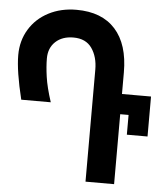

<svg xmlns="http://www.w3.org/2000/svg" viewBox="-52 -776 705 823"><g transform="rotate(5 300.0 -365.0)"><path d="M241.5 -611Q193.5 -611 164.5 -584Q135.5 -557 135.5 -512Q135.5 -477 141.8 -433Q148 -389 168.5 -326H41.5Q12 -446.5 12 -515.5Q12 -577.5 41.8 -626.5Q71.5 -675.5 124.5 -703Q177.5 -730.5 244.5 -730.5Q353.5 -730.5 411.5 -666Q469.5 -601.5 469.5 -481V-388H594.5V-216H505.5V-301H469.5V0H346.5V-482Q346.5 -537 320.8 -574Q295 -611 241.5 -611Z"/></g></svg>

Font: JuliaMono ExtraBold
Style: Regular
Weight: 800
Monospace: yes
Designer: cormullion
Foundry: corm
Version: Version 0.055; ttfautohint (v1.8.4)